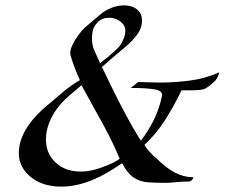

<svg xmlns="http://www.w3.org/2000/svg" viewBox="-20 -675 835 714"><path d="M208 19Q132 19 86 -24Q50 -59 50 -105Q50 -186 137 -267L158 -285L216 -334Q225 -342 243 -355Q261 -368 277 -377Q264 -406 255.5 -429Q247 -452 242 -471Q239 -486 249 -507Q259 -528 273 -546.5Q287 -565 295 -572L353 -621Q355 -623 358 -625.5Q361 -628 364 -630Q402 -655 442 -655Q471 -655 489.5 -640Q508 -625 508 -599Q508 -570 489 -545Q470 -520 448 -502L390 -453Q383 -446 375 -439.5Q367 -433 359 -426Q406 -327 442.5 -258.5Q479 -190 504 -152Q532 -188 552.5 -230Q573 -272 582 -317Q587 -337 556 -342.5Q525 -348 466 -348L494 -370Q509 -370 531 -369Q553 -368 578 -368Q626 -368 683.5 -375Q741 -382 795 -406Q791 -384 775 -369.5Q759 -355 746 -347Q738 -342 720.5 -340.5Q703 -339 685 -339Q667 -339 655 -339Q625 -277 592.5 -226.5Q560 -176 517 -136Q526 -122 536.5 -110Q547 -98 562 -86Q631 -16 696 -16Q699 -16 699 -14Q699 -11 693.5 -5.5Q688 0 682 0Q658 0 634.5 2.5Q611 5 597 5Q560 5 530.5 3Q501 1 477.5 -14.5Q454 -30 434 -68Q406 -49 380.5 -34Q355 -19 329 -8Q266 19 208 19ZM352 -440Q382 -463 401 -480Q420 -497 427 -507Q435 -519 440.5 -533Q446 -547 446 -560Q446 -576 438 -585Q417 -609 385 -609Q360 -609 343.5 -592.5Q327 -576 324 -556Q323 -549 322.5 -543.5Q322 -538 322 -532Q322 -507 330.5 -488Q339 -469 352 -440ZM280 -37Q324 -37 378 -60Q411 -73 425 -85Q405 -133 384.5 -172.5Q364 -212 339.5 -255.5Q315 -299 283 -358L237 -319Q201 -288 180.5 -254Q160 -220 153 -184Q152 -177 151.5 -170Q151 -163 151 -156Q151 -111 177 -81Q214 -37 280 -37Z"/></svg>

Font: Tapestry
Style: Regular
Weight: 400
Designer: Robert E. Leuschke
Foundry: Robert E. Leuschke
Version: Version 1.010; ttfautohint (v1.8.4.7-5d5b)